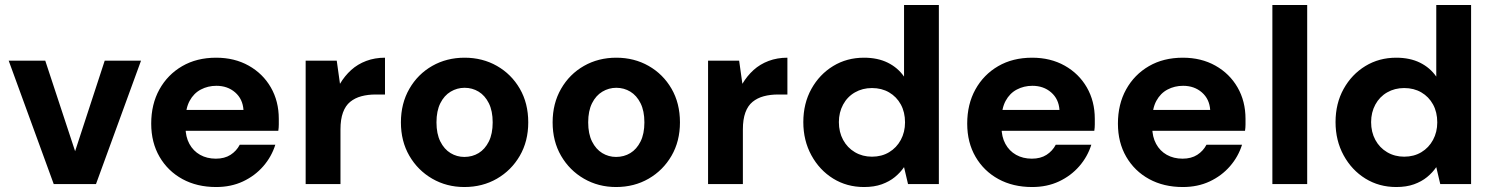

<svg xmlns="http://www.w3.org/2000/svg" viewBox="-20 -740 6000 772"><path d="M196 0 15 -496H162L282 -132L401 -496H547L366 0Z M849 12Q772 12 713.5 -20Q655 -52 621.5 -109.5Q588 -167 588 -243Q588 -321 621 -380.5Q654 -440 712.5 -474Q771 -508 849 -508Q923 -508 980 -476Q1037 -444 1069 -388.5Q1101 -333 1101 -262Q1101 -252 1101 -239.5Q1101 -227 1099 -214H688V-298H959Q956 -342 925.5 -368.5Q895 -395 850 -395Q816 -395 787.5 -380Q759 -365 742.5 -334.5Q726 -304 726 -257V-228Q726 -190 741.5 -161.5Q757 -133 784.5 -117.5Q812 -102 848 -102Q883 -102 907 -117.5Q931 -133 944 -158H1087Q1072 -110 1038.5 -71.5Q1005 -33 957 -10.5Q909 12 849 12Z M1209 0V-496H1334L1347 -403Q1366 -435 1392 -458.5Q1418 -482 1452.5 -495Q1487 -508 1528 -508V-360H1490Q1459 -360 1433 -353Q1407 -346 1388 -330.5Q1369 -315 1359 -287.5Q1349 -260 1349 -220V0Z M1847 12Q1776 12 1718 -21.5Q1660 -55 1626 -113.5Q1592 -172 1592 -248Q1592 -324 1626 -383Q1660 -442 1718 -475Q1776 -508 1848 -508Q1920 -508 1978 -475Q2036 -442 2070 -383.5Q2104 -325 2104 -248Q2104 -172 2070 -113.5Q2036 -55 1978 -21.5Q1920 12 1847 12ZM1847 -109Q1879 -109 1904.5 -124.5Q1930 -140 1945.5 -171Q1961 -202 1961 -248Q1961 -294 1945.5 -325Q1930 -356 1904.5 -371.5Q1879 -387 1848 -387Q1818 -387 1792 -371.5Q1766 -356 1750.5 -325Q1735 -294 1735 -248Q1735 -202 1750.5 -171Q1766 -140 1791.5 -124.5Q1817 -109 1847 -109Z M2457 12Q2386 12 2328 -21.5Q2270 -55 2236 -113.5Q2202 -172 2202 -248Q2202 -324 2236 -383Q2270 -442 2328 -475Q2386 -508 2458 -508Q2530 -508 2588 -475Q2646 -442 2680 -383.5Q2714 -325 2714 -248Q2714 -172 2680 -113.5Q2646 -55 2588 -21.5Q2530 12 2457 12ZM2457 -109Q2489 -109 2514.5 -124.5Q2540 -140 2555.5 -171Q2571 -202 2571 -248Q2571 -294 2555.5 -325Q2540 -356 2514.5 -371.5Q2489 -387 2458 -387Q2428 -387 2402 -371.5Q2376 -356 2360.5 -325Q2345 -294 2345 -248Q2345 -202 2360.5 -171Q2376 -140 2401.5 -124.5Q2427 -109 2457 -109Z M2827 0V-496H2952L2965 -403Q2984 -435 3010 -458.5Q3036 -482 3070.5 -495Q3105 -508 3146 -508V-360H3108Q3077 -360 3051 -353Q3025 -346 3006 -330.5Q2987 -315 2977 -287.5Q2967 -260 2967 -220V0Z M3454 12Q3385 12 3330 -22Q3275 -56 3242.5 -115.5Q3210 -175 3210 -249Q3210 -324 3242.5 -382.5Q3275 -441 3330 -474.5Q3385 -508 3454 -508Q3509 -508 3549.5 -488Q3590 -468 3615 -432V-720H3755V0H3631L3615 -68Q3600 -46 3578 -28Q3556 -10 3525.5 1Q3495 12 3454 12ZM3486 -110Q3525 -110 3555 -128Q3585 -146 3602 -177.5Q3619 -209 3619 -248Q3619 -289 3602 -320Q3585 -351 3555 -368.5Q3525 -386 3486 -386Q3448 -386 3417.5 -368.5Q3387 -351 3370 -319.5Q3353 -288 3353 -249Q3353 -209 3370 -177.5Q3387 -146 3417.5 -128Q3448 -110 3486 -110Z M4130 12Q4053 12 3994.5 -20Q3936 -52 3902.5 -109.5Q3869 -167 3869 -243Q3869 -321 3902 -380.5Q3935 -440 3993.5 -474Q4052 -508 4130 -508Q4204 -508 4261 -476Q4318 -444 4350 -388.5Q4382 -333 4382 -262Q4382 -252 4382 -239.5Q4382 -227 4380 -214H3969V-298H4240Q4237 -342 4206.5 -368.5Q4176 -395 4131 -395Q4097 -395 4068.5 -380Q4040 -365 4023.5 -334.5Q4007 -304 4007 -257V-228Q4007 -190 4022.5 -161.5Q4038 -133 4065.5 -117.5Q4093 -102 4129 -102Q4164 -102 4188 -117.5Q4212 -133 4225 -158H4368Q4353 -110 4319.5 -71.5Q4286 -33 4238 -10.5Q4190 12 4130 12Z M4736 12Q4659 12 4600.5 -20Q4542 -52 4508.5 -109.5Q4475 -167 4475 -243Q4475 -321 4508 -380.5Q4541 -440 4599.5 -474Q4658 -508 4736 -508Q4810 -508 4867 -476Q4924 -444 4956 -388.5Q4988 -333 4988 -262Q4988 -252 4988 -239.5Q4988 -227 4986 -214H4575V-298H4846Q4843 -342 4812.5 -368.5Q4782 -395 4737 -395Q4703 -395 4674.5 -380Q4646 -365 4629.5 -334.5Q4613 -304 4613 -257V-228Q4613 -190 4628.5 -161.5Q4644 -133 4671.5 -117.5Q4699 -102 4735 -102Q4770 -102 4794 -117.5Q4818 -133 4831 -158H4974Q4959 -110 4925.5 -71.5Q4892 -33 4844 -10.5Q4796 12 4736 12Z M5096 0V-720H5236V0Z M5594 12Q5525 12 5470 -22Q5415 -56 5382.5 -115.5Q5350 -175 5350 -249Q5350 -324 5382.5 -382.5Q5415 -441 5470 -474.5Q5525 -508 5594 -508Q5649 -508 5689.5 -488Q5730 -468 5755 -432V-720H5895V0H5771L5755 -68Q5740 -46 5718 -28Q5696 -10 5665.5 1Q5635 12 5594 12ZM5626 -110Q5665 -110 5695 -128Q5725 -146 5742 -177.5Q5759 -209 5759 -248Q5759 -289 5742 -320Q5725 -351 5695 -368.5Q5665 -386 5626 -386Q5588 -386 5557.5 -368.5Q5527 -351 5510 -319.5Q5493 -288 5493 -249Q5493 -209 5510 -177.5Q5527 -146 5557.5 -128Q5588 -110 5626 -110Z"/></svg>

Font: DM Sans 24pt ExtraBold
Style: Regular
Weight: 800
Designer: Colophon Foundry, Jonny Pinhorn
Foundry: Colophon Foundry
Version: Version 4.004;gftools[0.9.30]